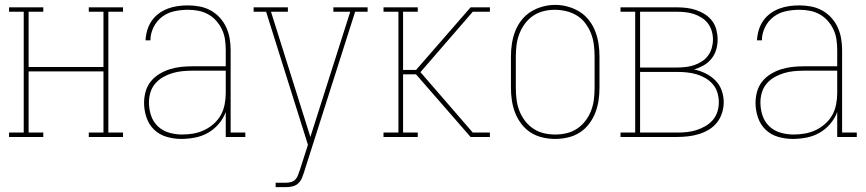

<svg xmlns="http://www.w3.org/2000/svg" viewBox="-20 -560 3540 785"><path d="M17 0V-18H77V-512H17V-530H157V-512H97V-286H403V-512H343V-530H483V-512H423V-18H483V0H343V-18H403V-268H97V-18H157V0Z M721 8Q691 8 661.5 -0.5Q632 -9 610.5 -29.5Q589 -50 579 -79.5Q569 -109 569 -139Q569 -163 575.5 -186Q582 -209 596.5 -227Q611 -245 631.5 -257.5Q652 -270 674.5 -277Q697 -284 720.5 -286.5Q744 -289 767 -289H903V-355Q903 -376 900 -397.5Q897 -419 888 -438.5Q879 -458 864.5 -474.5Q850 -491 831 -501.5Q812 -512 791 -516Q770 -520 748 -520Q720 -520 692.5 -514Q665 -508 643 -491.5Q621 -475 608 -449Q595 -423 595 -395H575Q576 -416 582 -436.5Q588 -457 600 -474.5Q612 -492 629 -504.5Q646 -517 665.5 -524.5Q685 -532 706 -535Q727 -538 748 -538Q772 -538 796 -533.5Q820 -529 841 -517.5Q862 -506 878.5 -488Q895 -470 905 -448Q915 -426 919 -402.5Q923 -379 923 -355V-18H983V0H903V-102Q893 -75 874 -53Q855 -31 830.5 -17Q806 -3 777.5 2.5Q749 8 721 8ZM724 -10Q748 -10 771 -14Q794 -18 815 -28Q836 -38 854 -54Q872 -70 883 -90Q894 -110 898.5 -133.5Q903 -157 903 -180V-271H767Q746 -271 725.5 -269Q705 -267 685 -261Q665 -255 646.5 -244.5Q628 -234 614.5 -218Q601 -202 595 -182Q589 -162 589 -141Q589 -114 597.5 -88Q606 -62 625.5 -43.5Q645 -25 671.5 -17.5Q698 -10 724 -10Z M1107 205V187H1151Q1161 187 1171 184Q1181 181 1188 173.5Q1195 166 1198.5 156Q1202 146 1205 137L1206 136Q1206 135 1206 135Q1206 135 1206 135L1239 32L1068 -512H1017V-530H1157V-512H1088L1249 0L1412 -512H1343V-530H1483V-512H1432L1224 141Q1224 141 1224 141Q1224 141 1224 141V142Q1220 154 1215 166.5Q1210 179 1200.5 188.5Q1191 198 1178 201.5Q1165 205 1151 205Z M1548 0V-18H1609V-512H1548V-530H1688V-512H1628V-274H1681L1904 -530H1983V-512H1913L1699 -265L1913 -18H1983V0H1904L1681 -256H1628V-18H1688V0Z M2250 8Q2224 8 2198 2Q2172 -4 2150 -18Q2128 -32 2112 -53Q2096 -74 2086.5 -98Q2077 -122 2073 -148Q2069 -174 2069 -200V-330Q2069 -356 2073 -382Q2077 -408 2086.5 -432.5Q2096 -457 2112.5 -478Q2129 -499 2151 -512.5Q2173 -526 2198.5 -533Q2224 -540 2250 -540Q2276 -540 2301.5 -533Q2327 -526 2349 -512.5Q2371 -499 2387.5 -478Q2404 -457 2413.5 -432.5Q2423 -408 2427 -382Q2431 -356 2431 -330V-200Q2431 -174 2427 -148Q2423 -122 2413.5 -98Q2404 -74 2388 -53Q2372 -32 2350 -18Q2328 -4 2302 2Q2276 8 2250 8ZM2250 -10Q2274 -10 2297 -15.5Q2320 -21 2339.5 -34Q2359 -47 2373.5 -66Q2388 -85 2396.5 -107Q2405 -129 2408 -152.5Q2411 -176 2411 -200V-330Q2411 -354 2408 -377.5Q2405 -401 2396.5 -423Q2388 -445 2373.5 -464.5Q2359 -484 2338.5 -496.5Q2318 -509 2294.5 -514.5Q2271 -520 2248 -520Q2224 -520 2201 -514Q2178 -508 2159 -495Q2140 -482 2126 -463Q2112 -444 2103.5 -422Q2095 -400 2092 -376.5Q2089 -353 2089 -330V-200Q2089 -176 2092 -152.5Q2095 -129 2103.5 -107Q2112 -85 2126.5 -66Q2141 -47 2160.5 -34Q2180 -21 2203 -15.5Q2226 -10 2250 -10Z M2517 0V-18H2577V-512H2517V-530H2748Q2768 -530 2788 -527.5Q2808 -525 2827 -518.5Q2846 -512 2863 -501Q2880 -490 2892 -474Q2904 -458 2909 -438Q2914 -418 2914 -398Q2914 -377 2908 -356.5Q2902 -336 2888.5 -319.5Q2875 -303 2856.5 -292.5Q2838 -282 2818 -276Q2842 -271 2864.5 -260Q2887 -249 2904.5 -231.5Q2922 -214 2930.5 -190.5Q2939 -167 2939 -142Q2939 -120 2932 -98Q2925 -76 2911 -58.5Q2897 -41 2877.5 -29.5Q2858 -18 2836.5 -11.5Q2815 -5 2792.5 -2.5Q2770 0 2748 0ZM2597 -284H2748Q2766 -284 2783.5 -286Q2801 -288 2817.5 -293.5Q2834 -299 2849 -308.5Q2864 -318 2874.5 -332Q2885 -346 2890 -363.5Q2895 -381 2895 -398Q2895 -416 2890 -433Q2885 -450 2874.5 -464Q2864 -478 2849 -487.5Q2834 -497 2817.5 -502.5Q2801 -508 2783.5 -510Q2766 -512 2748 -512H2597ZM2597 -18H2748Q2768 -18 2788 -20Q2808 -22 2827 -28Q2846 -34 2863.5 -44Q2881 -54 2894 -69Q2907 -84 2913 -103Q2919 -122 2919 -142Q2919 -162 2913 -181.5Q2907 -201 2894 -216Q2881 -231 2863.5 -241Q2846 -251 2827 -256.5Q2808 -262 2788 -264Q2768 -266 2748 -266H2597Z M3221 8Q3191 8 3161.5 -0.5Q3132 -9 3110.5 -29.5Q3089 -50 3079 -79.5Q3069 -109 3069 -139Q3069 -163 3075.5 -186Q3082 -209 3096.5 -227Q3111 -245 3131.5 -257.5Q3152 -270 3174.5 -277Q3197 -284 3220.5 -286.5Q3244 -289 3267 -289H3403V-355Q3403 -376 3400 -397.5Q3397 -419 3388 -438.5Q3379 -458 3364.5 -474.5Q3350 -491 3331 -501.5Q3312 -512 3291 -516Q3270 -520 3248 -520Q3220 -520 3192.5 -514Q3165 -508 3143 -491.5Q3121 -475 3108 -449Q3095 -423 3095 -395H3075Q3076 -416 3082 -436.5Q3088 -457 3100 -474.5Q3112 -492 3129 -504.5Q3146 -517 3165.5 -524.5Q3185 -532 3206 -535Q3227 -538 3248 -538Q3272 -538 3296 -533.5Q3320 -529 3341 -517.5Q3362 -506 3378.5 -488Q3395 -470 3405 -448Q3415 -426 3419 -402.5Q3423 -379 3423 -355V-18H3483V0H3403V-102Q3393 -75 3374 -53Q3355 -31 3330.5 -17Q3306 -3 3277.5 2.5Q3249 8 3221 8ZM3224 -10Q3248 -10 3271 -14Q3294 -18 3315 -28Q3336 -38 3354 -54Q3372 -70 3383 -90Q3394 -110 3398.5 -133.5Q3403 -157 3403 -180V-271H3267Q3246 -271 3225.5 -269Q3205 -267 3185 -261Q3165 -255 3146.5 -244.5Q3128 -234 3114.5 -218Q3101 -202 3095 -182Q3089 -162 3089 -141Q3089 -114 3097.5 -88Q3106 -62 3125.5 -43.5Q3145 -25 3171.5 -17.5Q3198 -10 3224 -10Z"/></svg>

Font: Iosevka Slab Thin
Style: Regular
Weight: 100
Monospace: yes
Designer: Belleve Invis
Foundry: Belleve Invis
Version: Version 11.1.0; ttfautohint (v1.8.3)